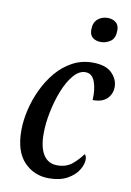

<svg xmlns="http://www.w3.org/2000/svg" viewBox="-87 -813 600 878"><g transform="rotate(10 213.5 -374.5)"><path d="M202 10Q134 10 87.5 -38Q41 -86 41 -184Q41 -229 52.5 -279Q64 -329 86.5 -376.5Q109 -424 141 -462Q173 -500 215.5 -523Q258 -546 309 -546Q370 -546 398.5 -517.5Q427 -489 427 -453Q427 -422 405.5 -399.5Q384 -377 338 -377Q341 -427 328 -462Q315 -497 284 -497Q255 -497 229.5 -467.5Q204 -438 185 -390.5Q166 -343 155 -289Q144 -235 144 -187Q144 -123 166 -89Q188 -55 230 -55Q272 -55 299.5 -78Q327 -101 345 -127Q354 -121 354 -102Q354 -81 338 -54.5Q322 -28 288 -9Q254 10 202 10ZM328 -645Q306 -645 291 -656.5Q276 -668 276 -693Q276 -726 295 -742.5Q314 -759 341 -759Q363 -759 378.5 -747.5Q394 -736 394 -710Q394 -674 373.5 -659.5Q353 -645 328 -645Z"/></g></svg>

Font: Noto Serif ExtraCondensed Medium
Style: Italic
Weight: 500
Width: 2
Italic angle: -12°
Designer: Monotype Design Team
Foundry: Monotype Imaging Inc.
Version: Version 2.013; ttfautohint (v1.8.4.7-5d5b)